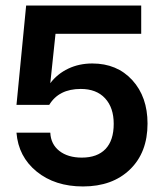

<svg xmlns="http://www.w3.org/2000/svg" viewBox="-20 -671 597 699"><path d="M394 -220.2Q394 -279.3 362.5 -313.2Q331.1 -347.2 273.9 -347.2Q194.3 -347.2 159.2 -289.1H40L75.2 -650.9H494.1V-547.9H182.1L163.1 -368.2Q189 -402.3 228.5 -421.1Q268.1 -439.9 315.9 -439.9Q406.2 -439.9 461.7 -379.2Q517.1 -318.4 517.1 -221.2Q517.1 -115.7 453.1 -54Q389.2 7.8 282.2 7.8Q180.2 7.8 113.5 -46.4Q46.9 -100.6 40 -188H163.1Q165 -146 196 -121.6Q227.1 -97.2 277.8 -97.2Q334 -97.2 364 -128.4Q394 -159.7 394 -220.2Z"/></svg>

Font: Overused Grotesk SemiBold
Style: Regular
Weight: 600
Version: Version 0.002